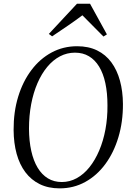

<svg xmlns="http://www.w3.org/2000/svg" viewBox="-20 -1000 702 1030"><path d="M300 10.5Q239.5 10.5 193.5 -12Q147.5 -34.5 116.2 -76Q85 -117.5 69.2 -175Q53.5 -232.5 53 -302.5Q52.5 -399.5 77.5 -481.2Q102.5 -563 148.5 -624Q194.5 -685 257 -718.5Q319.5 -752 393.5 -752Q455 -752 501 -729.5Q547 -707 577.5 -665.5Q608 -624 623.5 -567.2Q639 -510.5 639.5 -442.5Q640 -346.5 615.2 -264Q590.5 -181.5 545.2 -120Q500 -58.5 437.5 -24Q375 10.5 300 10.5ZM311.5 -23.5Q354 -23.5 391.8 -44.2Q429.5 -65 459.8 -102.8Q490 -140.5 512 -192Q534 -243.5 545.5 -305Q557 -366.5 556.5 -434.5Q556.5 -501.5 545.2 -553.8Q534 -606 511.8 -642.5Q489.5 -679 457.2 -698.2Q425 -717.5 382 -717.5Q339.5 -717.5 301.8 -697.8Q264 -678 233.5 -641.2Q203 -604.5 181 -553.8Q159 -503 147.2 -441Q135.5 -379 135.5 -309Q136 -243 147.8 -190.2Q159.5 -137.5 182 -100.2Q204.5 -63 237 -43.2Q269.5 -23.5 311.5 -23.5ZM242 -818 393 -980H463L553.5 -815.5L535 -804Q507.5 -832.5 479 -860.5Q450.5 -888.5 422 -918Q385.5 -890.5 345.5 -863.2Q305.5 -836 259.5 -805Z"/></svg>

Font: Merriweather 96pt Light
Style: Italic
Weight: 300
Italic angle: -7.8°
Version: Version 2.101